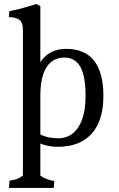

<svg xmlns="http://www.w3.org/2000/svg" viewBox="-20 -717 587 947"><path d="M93 149V-567Q93 -604 78 -617.5Q63 -631 24 -633L26 -662Q72 -670 139 -691L159 -697L179 -687V-410Q221 -476 307 -476Q398 -476 444 -417.5Q490 -359 490 -244Q490 -122 432 -57.5Q374 7 264 7Q217 7 179 -9V149Q203 168 248 176L245 210H24L27 174Q50 171 64 165.5Q78 160 93 149ZM402 -244Q402 -341 376.5 -387Q351 -433 298 -433Q240 -433 209.5 -385.5Q179 -338 179 -245V-54Q215 -35 267 -35Q331 -35 366.5 -90Q402 -145 402 -244Z"/></svg>

Font: Caladea
Style: Regular
Weight: 400
Designer: Carolina Giovagnoli and Andres Torresi
Foundry: Carolina Giovagnoli & Andres Torresi
Version: Version 1.001